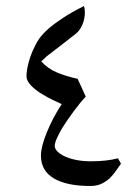

<svg xmlns="http://www.w3.org/2000/svg" viewBox="-20 -751 460 638"><path d="M280 -133Q201 -133 158.5 -158.5Q116 -184 116 -234Q116 -263 135.5 -311Q155 -359 185 -405Q151 -420 124.5 -435.5Q98 -451 83 -467Q68 -483 68 -497Q68 -514 73.5 -537Q79 -560 89 -583Q99 -606 110 -622Q122 -639 141.5 -656Q161 -673 190 -692Q219 -711 259 -731Q262 -722 262 -710Q262 -689 254 -669.5Q246 -650 232 -639Q211 -622 184 -601.5Q157 -581 143 -570Q136 -565 129.5 -558.5Q123 -552 117 -547Q139 -523 168.5 -510.5Q198 -498 238 -489L265 -430Q247 -411 225.5 -382Q204 -353 187 -326Q176 -307 169 -291.5Q162 -276 162 -266Q162 -253 178.5 -241Q195 -229 222 -222Q249 -215 282 -215Q308 -215 330.5 -217.5Q353 -220 372 -225L382 -207Q373 -195 364.5 -182.5Q356 -170 345 -159Q333 -148 317.5 -140.5Q302 -133 280 -133Z"/></svg>

Font: Noto Naskh Arabic UI
Style: Regular
Weight: 400
Designer: Monotype Design Team, David Williams, Mohamad Dakak and Nizar Qandah
Foundry: Monotype Imaging Inc.
Version: Version 2.014